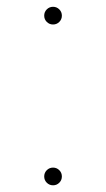

<svg xmlns="http://www.w3.org/2000/svg" viewBox="-20 -538 311 562"><path d="M135.3 4.4Q124.5 4.4 116.9 -3.2Q109.4 -10.7 109.4 -21.5Q109.4 -32.2 116.9 -39.8Q124.5 -47.4 135.3 -47.4Q146 -47.4 153.6 -39.8Q161.1 -32.2 161.1 -21.5Q161.1 -10.7 153.6 -3.2Q146 4.4 135.3 4.4ZM135.3 -466.3Q124.5 -466.3 116.9 -473.9Q109.4 -481.4 109.4 -492.2Q109.4 -502.9 116.9 -510.5Q124.5 -518.1 135.3 -518.1Q146 -518.1 153.6 -510.5Q161.1 -502.9 161.1 -492.2Q161.1 -481.4 153.6 -473.9Q146 -466.3 135.3 -466.3Z"/></svg>

Font: Inter Tight Thin
Style: Regular
Weight: 250
Designer: Rasmus Andersson
Foundry: rsms
Version: Version 3.004